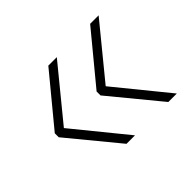

<svg xmlns="http://www.w3.org/2000/svg" viewBox="-94 -579 672 672"><g transform="rotate(-45 242.0 -242.5)"><path d="M448.5 -436 290.5 -243 448.5 -49H406.5L255 -233V-252.5L406.5 -436ZM241.5 -436 83.5 -243 241.5 -49H199.5L48 -233V-252.5L199.5 -436Z"/></g></svg>

Font: Anek Malayalam Medium ExtraLight
Style: Regular
Weight: 250
Version: Version 1.003